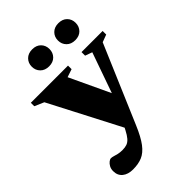

<svg xmlns="http://www.w3.org/2000/svg" viewBox="-277 -776 1141 1141"><g transform="rotate(-45 293.0 -205.5)"><path d="M394 -103.5 299.5 85 50 -396 -9 -421.5V-450.5H303.5V-420.5L253 -403.5ZM141 259.5Q99 259.5 74.2 239.2Q49.5 219 49.5 183Q49.5 163.5 57.5 149.2Q65.5 135 76 127Q86.5 119 94.5 119Q103.5 119 114.8 122.5Q126 126 141.2 129.8Q156.5 133.5 178.5 133.5Q200 133.5 215.8 127.8Q231.5 122 245 106.5Q258.5 91 273.5 62L326 -40.5L352 -94L461.5 -404.5L417 -420.5V-450.5H594.5V-420.5L547.5 -403L339 85.5Q309 156.5 280.5 194Q252 231.5 219 245.5Q186 259.5 141 259.5ZM221.5 -526.5Q187 -526.5 166.8 -547Q146.5 -567.5 146.5 -598Q146.5 -629 166.8 -649.2Q187 -669.5 221.5 -669.5Q255.5 -669.5 275.5 -649.2Q295.5 -629 295.5 -598Q295.5 -567.5 275.5 -547Q255.5 -526.5 221.5 -526.5ZM441 -526.5Q407 -526.5 386.8 -547Q366.5 -567.5 366.5 -598Q366.5 -629 386.8 -649.2Q407 -669.5 441 -669.5Q475.5 -669.5 495.5 -649.2Q515.5 -629 515.5 -598Q515.5 -567.5 495.5 -547Q475.5 -526.5 441 -526.5Z"/></g></svg>

Font: Newsreader 16pt 16pt ExtraBold
Style: Regular
Weight: 800
Version: Version 1.003